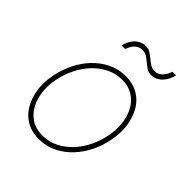

<svg xmlns="http://www.w3.org/2000/svg" viewBox="-202 -852 991 991"><g transform="rotate(45 293.5 -357.0)"><path d="M63 -274.4Q72.3 -323.7 95 -371.1Q117.7 -418.5 152.1 -455.6Q186.5 -492.7 231.7 -515.4Q276.9 -538.1 331.1 -538.1Q367.2 -538.1 396 -527.3Q424.8 -516.6 446.5 -497.8Q468.3 -479 483.2 -453.4Q498 -427.7 506.1 -398.4Q514.2 -369.1 515.9 -337.4Q517.6 -305.7 512.7 -274.4L509.3 -253.9Q500.5 -204.6 477.8 -157.2Q455.1 -109.9 420.7 -72.8Q386.2 -35.6 341.1 -12.9Q295.9 9.8 241.7 9.8Q205.6 9.8 176.8 -1Q147.9 -11.7 126.2 -30.5Q104.5 -49.3 89.6 -75Q74.7 -100.6 66.4 -129.9Q58.1 -159.2 56.4 -190.9Q54.7 -222.7 59.6 -253.9ZM85.9 -253.9Q79.1 -212.9 84.7 -170.7Q90.3 -128.4 109.1 -94.2Q127.9 -60.1 160.6 -38.3Q193.4 -16.6 241.7 -16.6Q290 -16.6 330.3 -37.4Q370.6 -58.1 401.6 -91.8Q432.6 -125.5 453.1 -168Q473.6 -210.4 482.4 -253.9L486.3 -274.4Q490.7 -301.8 489.7 -329.8Q488.8 -357.9 482.2 -384.3Q475.6 -410.6 463.1 -433.8Q450.7 -457 431.9 -474.4Q413.1 -491.7 387.9 -501.7Q362.8 -511.7 331.1 -511.7Q283.2 -511.7 242.7 -491Q202.1 -470.2 171.1 -436.5Q140.1 -402.8 119.4 -360.4Q98.6 -317.9 89.8 -274.4ZM511.2 -724.1Q506.8 -707 499 -690.9Q491.2 -674.8 479.5 -662.1Q467.8 -649.4 452.4 -641.6Q437 -633.8 417.5 -633.8Q398.4 -633.8 384 -643.6Q369.6 -653.3 356.2 -664.8Q342.8 -676.3 328.4 -685.5Q314 -694.8 295.4 -694.3Q281.2 -694.3 270.8 -689.2Q260.3 -684.1 252.2 -675.8Q244.1 -667.5 238.5 -656.7Q232.9 -646 228.5 -634.3H201.7Q206.1 -651.4 213.9 -667Q221.7 -682.6 233.4 -694.8Q245.1 -707 260.5 -714.1Q275.9 -721.2 294.9 -721.2Q314 -721.2 328.4 -711.7Q342.8 -702.1 356.4 -690.7Q370.1 -679.2 384.5 -669.9Q398.9 -660.6 417.5 -661.1Q431.2 -661.1 441.9 -666.7Q452.6 -672.4 460.7 -681.2Q468.8 -689.9 474.6 -701.2Q480.5 -712.4 484.4 -724.1Z"/></g></svg>

Font: Roboto Mono Thin
Style: Italic
Weight: 250
Designer: Google
Version: Version 2.000985; 2015; ttfautohint (v1.3)